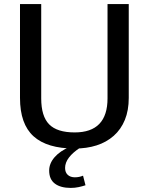

<svg xmlns="http://www.w3.org/2000/svg" viewBox="-20 -720 729 941"><path d="M346 8Q211 8 144.5 -52Q78 -112 78 -240V-700H182V-238Q182 -150 221 -110.5Q260 -71 346 -71Q507 -71 507 -238V-700H611V-240Q611 -179 592 -132.5Q573 -86 537.5 -54.5Q502 -23 453.5 -7.5Q405 8 346 8ZM327 201Q277 201 249 180Q221 159 221 116Q221 81 247.5 50.5Q274 20 323 -1L374 3Q337 27 318 52Q299 77 299 103Q299 125 312 137Q325 149 347 149Q368 149 387 141L399 188Q384 193 365.5 197Q347 201 327 201Z"/></svg>

Font: Pathway Extreme Medium
Style: Regular
Weight: 500
Designer: Eduardo Rodriguez Tunni
Foundry: Eduardo Rodriguez Tunni
Version: Version 1.001;gftools[0.9.26]